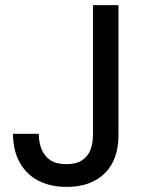

<svg xmlns="http://www.w3.org/2000/svg" viewBox="-20 -720 558 752"><path d="M242 12Q177 12 130 -12.5Q83 -37 57 -84Q31 -131 31 -196H132Q132 -162 143 -135Q154 -108 177.5 -92.5Q201 -77 240 -77Q278 -77 301 -92Q324 -107 334 -132.5Q344 -158 344 -191V-700H444V-191Q444 -94 390 -41Q336 12 242 12Z"/></svg>

Font: DM Sans 11pt Medium
Style: Regular
Weight: 500
Version: Version 4.004;gftools[0.9.30]